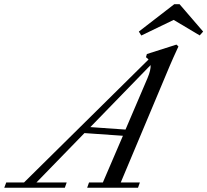

<svg xmlns="http://www.w3.org/2000/svg" viewBox="-87 -887 979 907"><path d="M872.6 -737.8 856.4 -719.7 733.4 -793 580.6 -719.2 568.8 -737.8 736.3 -867.2H761.2ZM-66.9 0 -57.6 -24.9H26.4L614.7 -606Q608.9 -612.3 602.5 -616.7L606.9 -631.8L746.6 -676.3L755.9 -667.5Q727.5 -606 714.8 -575.7L483.4 -24.9H573.7L564.9 0H324.7L333.5 -24.9H398.9L493.7 -245.6L312 -258.3L85 -24.9H228L219.2 0ZM609.9 -518.1Q626 -556.2 624.5 -579.6L339.8 -286.6L505.9 -274.9Z"/></svg>

Font: Elstob 14pt
Style: Italic
Weight: 400
Italic angle: -20°
Designer: Peter S. Baker
Version: Version 1.015